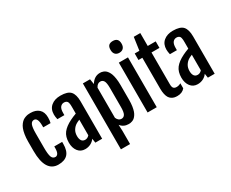

<svg xmlns="http://www.w3.org/2000/svg" viewBox="-153 -1476 2701 2244"><g transform="rotate(-30 1197.5 -354.5)"><path d="M220.2 7.3Q134.3 7.3 90.1 -63.2Q45.9 -133.8 45.9 -275.4V-402.3Q45.9 -455.6 53 -498.5Q60.1 -541.5 71.3 -569.8Q82.5 -598.1 99.1 -619.4Q115.7 -640.6 131.8 -651.9Q147.9 -663.1 168 -669.9Q188 -676.8 202.9 -678.5Q217.8 -680.2 234.9 -680.2Q306.2 -680.2 347.7 -642.8Q389.2 -605.5 389.2 -532.2Q389.2 -491.7 380.9 -459.5H282.2V-481.9Q282.2 -589.8 231 -589.8Q199.7 -589.8 185.3 -557.1Q170.9 -524.4 170.9 -440.4V-249.5Q170.9 -160.2 184.6 -124Q198.2 -87.9 233.9 -87.9Q254.9 -87.9 268.6 -109.6Q282.2 -131.3 282.2 -180.7V-201.7H388.7V-175.8Q388.7 -81.5 346.9 -37.1Q305.2 7.3 220.2 7.3Z M581.5 7.3Q521 7.3 486.3 -38.1Q451.7 -83.5 451.7 -154.3Q451.7 -233.9 489.7 -283.7Q527.8 -333.5 608.9 -373.5Q644 -391.1 691.9 -408.7V-497.6Q691.9 -515.6 691.2 -527.3Q690.4 -539.1 687.3 -552.2Q684.1 -565.4 678.2 -572.8Q672.4 -580.1 661.6 -585Q650.9 -589.8 635.7 -589.8Q606 -589.8 586.7 -566.2Q567.4 -542.5 567.4 -488.8V-459.5H473.1Q464.4 -497.6 464.4 -525.9Q464.4 -599.1 512.5 -639.6Q560.5 -680.2 639.6 -680.2Q736.8 -680.2 774.4 -638.4Q812 -596.7 812 -503.4V0H720.2L711.4 -57.6Q690.9 -27.8 657 -10.3Q623 7.3 581.5 7.3ZM636.2 -87.9Q667.5 -87.9 691.9 -115.7V-326.2Q657.7 -312 643.6 -302.7Q613.3 -284.2 593 -251.5Q572.8 -218.8 572.8 -173.3Q572.8 -133.3 588.4 -110.6Q604 -87.9 636.2 -87.9Z M1059.6 -44.4 1063.5 38.1V217.3H939.9V-672.4H1036.6L1047.9 -601.6Q1095.2 -679.7 1172.4 -679.7Q1183.6 -679.7 1193.4 -678.5Q1203.1 -677.2 1218 -671.6Q1232.9 -666 1244.9 -656.7Q1256.8 -647.5 1269.8 -629.2Q1282.7 -610.8 1291.5 -586.2Q1300.3 -561.5 1306.2 -523.4Q1312 -485.4 1312 -438.5V-234.9Q1312 -188 1306.2 -149.9Q1300.3 -111.8 1291.5 -87.2Q1282.7 -62.5 1269.3 -43.9Q1255.9 -25.4 1243.7 -15.9Q1231.4 -6.3 1215.8 -0.7Q1200.2 4.9 1189.9 6.1Q1179.7 7.3 1167.5 7.3Q1099.6 7.3 1059.6 -44.4ZM1063.5 -137.2Q1084.5 -87.9 1125.5 -87.9Q1155.8 -87.9 1171.6 -114.3Q1187.5 -140.6 1187.5 -210.4V-467.8Q1187.5 -537.6 1171.9 -563.7Q1156.2 -589.8 1126 -589.8Q1086.4 -589.8 1063.5 -543.5Z M1489.3 -768.6Q1454.6 -768.6 1435.1 -789.6Q1415.5 -810.5 1415.5 -849.1Q1415.5 -891.1 1434.3 -909.2Q1453.1 -927.2 1489.7 -927.2Q1564.5 -927.2 1564.5 -849.1Q1564.5 -811 1544.9 -789.8Q1525.4 -768.6 1489.3 -768.6ZM1425.3 0V-672.4H1548.8V0Z M1691.9 -167.5V-584.5H1639.6V-672.4H1702.6L1727.5 -846.7H1815.4V-672.4H1922.9V-584.5H1815.4V-156.7Q1815.4 -116.2 1829.3 -102.1Q1843.3 -87.9 1868.7 -87.9Q1900.4 -87.9 1927.2 -104.5V-36.1Q1891.1 7.8 1824.7 7.8Q1802.2 7.8 1784.2 3.7Q1766.1 -0.5 1748.3 -12Q1730.5 -23.4 1718.5 -42.5Q1706.5 -61.5 1699.2 -93.3Q1691.9 -125 1691.9 -167.5Z M2100.1 7.3Q2039.6 7.3 2004.9 -38.1Q1970.2 -83.5 1970.2 -154.3Q1970.2 -233.9 2008.3 -283.7Q2046.4 -333.5 2127.4 -373.5Q2162.6 -391.1 2210.4 -408.7V-497.6Q2210.4 -515.6 2209.7 -527.3Q2209 -539.1 2205.8 -552.2Q2202.6 -565.4 2196.8 -572.8Q2190.9 -580.1 2180.2 -585Q2169.4 -589.8 2154.3 -589.8Q2124.5 -589.8 2105.2 -566.2Q2085.9 -542.5 2085.9 -488.8V-459.5H1991.7Q1982.9 -497.6 1982.9 -525.9Q1982.9 -599.1 2031 -639.6Q2079.1 -680.2 2158.2 -680.2Q2255.4 -680.2 2293 -638.4Q2330.6 -596.7 2330.6 -503.4V0H2238.8L2230 -57.6Q2209.5 -27.8 2175.5 -10.3Q2141.6 7.3 2100.1 7.3ZM2154.8 -87.9Q2186 -87.9 2210.4 -115.7V-326.2Q2176.3 -312 2162.1 -302.7Q2131.8 -284.2 2111.6 -251.5Q2091.3 -218.8 2091.3 -173.3Q2091.3 -133.3 2106.9 -110.6Q2122.6 -87.9 2154.8 -87.9Z"/></g></svg>

Font: FjallaOne
Style: Regular
Weight: 400
Designer: Irina Smirnova
Foundry: Irina Smirnova
Version: Version 1.001